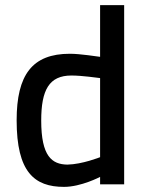

<svg xmlns="http://www.w3.org/2000/svg" viewBox="-20 -720 586 750"><path d="M465 -700H371V-498C361 -499 294 -510 253 -510C106 -510 45 -428 45 -250C45 -48 114 10 230 10C297 10 371 -29 371 -29V0H465ZM243 -77C183 -78 141 -109 141 -249C141 -369 172 -425 259 -425C301 -425 360 -416 371 -415V-106C371 -106 301 -78 243 -77Z"/></svg>

Font: TitilliumText22L
Style: 600 wt
Weight: 600
Designer: Campivisivi
Foundry: Campivisivi
Version: 1.000